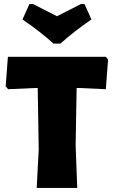

<svg xmlns="http://www.w3.org/2000/svg" viewBox="-20 -927 559 947"><path d="M8 -501 20 -487 153 -493H166L171 -190L161 0H361L353 -210L358 -493H370L502 -487L513 -633L502 -647H19ZM244 -712H278C320 -750 371 -790 431 -831L397 -907H379L261 -847L143 -907H125L91 -831C151 -790 202 -750 244 -712Z"/></svg>

Font: Luna Sans Black
Style: Regular
Weight: 900
Designer: Juan Pablo del Peral
Foundry: Huerta Tipografica
Version: Version 2.001; ttfautohint (v1.5)